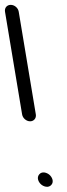

<svg xmlns="http://www.w3.org/2000/svg" viewBox="-96 -728 269 770"><path d="M61.2 -28.6C49.9 -15.1 58.5 2.8 69.2 11.9C79.8 20.9 98.5 26.5 109.9 13.5C121.5 0.3 112.8 -17.7 102.5 -26.8C92 -35.9 72.6 -42.3 61.2 -28.6ZM47.7 -269 -20.9 -681C-23.5 -696.6 -38 -708.5 -53 -708.5C-68 -708.5 -78.5 -696.6 -75.9 -681L-7.3 -269C-4.8 -254 9.7 -241.5 24.8 -241.5C39.8 -241.5 50.2 -254 47.7 -269Z"/></svg>

Font: MewTooHand
Style: BdLta
Weight: 400
Designer: Mew Too, Robert Jablonski
Version: Version 0.77